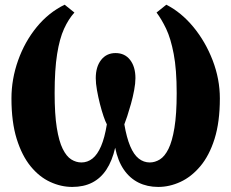

<svg xmlns="http://www.w3.org/2000/svg" viewBox="-20 -764 958 796"><path d="M279.5 11Q233 11 188 -9.8Q143 -30.5 107 -74.5Q71 -118.5 49.2 -188.2Q27.5 -258 27.5 -356Q27.5 -436 55 -513.5Q82.5 -591 132.2 -651.8Q182 -712.5 248 -744.5L288.5 -712Q264 -685 245.5 -644.5Q227 -604 216.8 -539.8Q206.5 -475.5 206.5 -378Q206.5 -290 215.5 -234Q224.5 -178 240 -146.8Q255.5 -115.5 275.5 -103Q295.5 -90.5 317.5 -90.5Q343 -90.5 363.5 -106.8Q384 -123 399 -158Q414 -193 423 -248.5Q417 -259.5 409.2 -282.2Q401.5 -305 394.2 -333.5Q387 -362 382 -390.2Q377 -418.5 377 -440Q377 -487 399.2 -515.5Q421.5 -544 459 -544Q497.5 -544 519.5 -515.5Q541.5 -487 541.5 -440Q541.5 -418.5 536.2 -390.2Q531 -362 523 -333.5Q515 -305 507.5 -282.2Q500 -259.5 495.5 -248.5Q505 -193 519.8 -158Q534.5 -123 555 -106.8Q575.5 -90.5 601 -90.5Q622.5 -90.5 642.8 -103Q663 -115.5 678.5 -146.8Q694 -178 703.2 -234.2Q712.5 -290.5 712.5 -378Q712.5 -476 700.2 -540.2Q688 -604.5 668.8 -644.8Q649.5 -685 629 -712L669.5 -744.5Q732 -712.5 782 -651.8Q832 -591 861.8 -513.5Q891.5 -436 891.5 -356Q891.5 -258 869.5 -188.2Q847.5 -118.5 810.2 -74.5Q773 -30.5 727.8 -9.8Q682.5 11 636 11Q590.5 11 554.2 -7Q518 -25 493.2 -61Q468.5 -97 457.5 -151.5Q445 -97 421.2 -61Q397.5 -25 362.2 -7Q327 11 279.5 11Z"/></svg>

Font: Merriweather 20pt Black
Style: Regular
Weight: 900
Version: Version 2.100